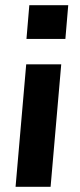

<svg xmlns="http://www.w3.org/2000/svg" viewBox="-20 -520 310 740"><path d="M243 -500 232 -370H82L93 -500ZM216 -272 175 200H40L81 -272Z"/></svg>

Font: Share
Style: Bold Italic
Weight: 700
Designer: Ralph du Carrois
Version: Version 1.002